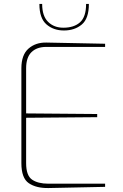

<svg xmlns="http://www.w3.org/2000/svg" viewBox="-20 -947 619 970"><path d="M88 -123V-602Q88 -670 124 -701.5Q160 -733 214 -732L511 -726V-710H214Q166 -710 139 -683.5Q112 -657 112 -602V-374L471 -371V-355L112 -352V-123Q112 -60 142 -39.5Q172 -19 224 -19H511V-3L225 3Q163 4 125.5 -21.5Q88 -47 88 -123ZM179 -927H193Q193 -866 223 -836.5Q253 -807 300 -807Q354 -807 384.5 -834.5Q415 -862 415 -927H429Q429 -853 393 -823Q357 -793 303 -793Q250 -793 214.5 -824Q179 -855 179 -927Z"/></svg>

Font: Exo Thin
Style: Regular
Weight: 250
Designer: Natanael Gama
Foundry: Natanael Gama
Version: Version 1.500; ttfautohint (v1.6)